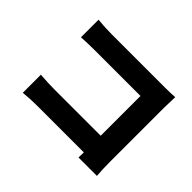

<svg xmlns="http://www.w3.org/2000/svg" viewBox="-148 -995 1297 1297"><g transform="rotate(45 500.0 -347.0)"><path d="M886.7 30.3H710.9L711.9 -19.5H273.4Q199.2 -19.5 135.7 -12.7V-185.5Q213.9 -179.7 267.6 -179.7H712.9V-559.6H280.3Q210.9 -559.6 148.4 -555.7V-723.6Q218.8 -716.8 280.3 -716.8H790Q840.8 -716.8 884.8 -719.7Q881.8 -646.5 881.8 -619.1V-99.6Q881.8 -35.2 886.7 30.3Z"/></g></svg>

Font: Gen Shin Gothic Monospace Heavy
Style: Bold
Weight: 800
Designer: [Source Han Sans]
Ryoko NISHIZUKA  (kana & ideographs); Paul D. Hunt (Latin, Greek & Cyrillic); Wenlong ZHANG  (bopomofo
Version: Version 1.002.20150607